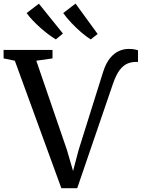

<svg xmlns="http://www.w3.org/2000/svg" viewBox="-38 -1014 771 1042"><path d="M295 7.5 42.5 -684.5 -18.5 -697V-743H247V-697L159 -684.5L325 -201L358.5 -86L388.5 -199.5L522 -625Q537.5 -672.5 559.8 -699.2Q582 -726 607.8 -737.2Q633.5 -748.5 658.5 -748.5Q681.5 -748.5 693.8 -745.8Q706 -743 711 -741V-677Q711 -678 708 -678Q705 -678 699.5 -678Q676 -678 654 -669Q632 -660 612.2 -634.8Q592.5 -609.5 575.5 -560.5L381 7.5ZM264.5 -800.5Q247 -811 225.2 -827.2Q203.5 -843.5 181.2 -863.2Q159 -883 139.5 -903.5Q120 -924 106.5 -943L173 -994L303.5 -832L265.5 -800.5ZM454 -800.5Q431 -814.5 403 -838.5Q375 -862.5 349 -890.2Q323 -918 305 -943L372 -994.5L492 -829.5L455 -800.5Z"/></svg>

Font: Merriweather 36pt
Style: Regular
Weight: 400
Designer: Eben Sorkin
Foundry: Eben Sorkin
Version: Version 2.100